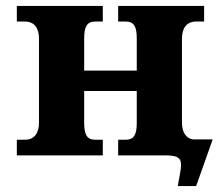

<svg xmlns="http://www.w3.org/2000/svg" viewBox="-20 -526 752 650"><path d="M265 -111V-218H443V-111C443 -74 436 -53 406 -53H380V0H549C600 3 598 19 585 86L582 104H644L700 -54H634C610 -57 596 -78 596 -111V-395C596 -432 613 -453 643 -453H671V-506H380V-453H406C436 -453 443 -432 443 -395V-287H265V-395C265 -432 272 -453 302 -453H328V-506H37V-453H65C95 -453 112 -432 112 -395V-111C112 -74 95 -53 65 -53H37V0H328V-53H302C272 -53 265 -74 265 -111Z"/></svg>

Font: LT Superior Serif ExtraBold
Style: Regular
Weight: 800
Designer: Daniel Lyons
Foundry: LyonsType
Version: Version 2.120;FEAKit 1.0